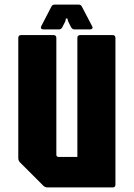

<svg xmlns="http://www.w3.org/2000/svg" viewBox="-20 -820 585 840"><path d="M188.5 0Q176.5 0 168.5 -8.5L68.5 -108.5Q60 -116.5 60 -128.5V-654Q60 -666.5 72.5 -666.5H214Q226.5 -666.5 226.5 -654V-143.5Q226.5 -133.5 236.5 -133.5H318.5V-654Q318.5 -666.5 331 -666.5H472.5Q485 -666.5 485 -654V-12.5Q485 0 472.5 0ZM169 -691.5Q162.5 -691.5 160 -695.5Q157.5 -699.5 160.5 -705.5L205 -791.5Q209 -800 220 -800H323Q334 -800 338 -791.5L383 -705.5Q386.5 -699.5 383.8 -695.5Q381 -691.5 375 -691.5H304Q296.5 -691.5 290.5 -701.5L277.5 -728L275 -739H268L266.5 -728L253 -701.5Q247.5 -691.5 240 -691.5Z"/></svg>

Font: Jaro
Style: Regular
Weight: 400
Designer: Agyei Archer, Celine Hurka, Mirko Velimirović
Version: Version 1.000